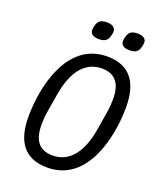

<svg xmlns="http://www.w3.org/2000/svg" viewBox="-163 -996 925 1109"><g transform="rotate(20 300.0 -441.5)"><path d="M261.7 12.1C509.2 12.1 571.7 -289.8 571.7 -470.9C571.7 -623.9 508.9 -709.9 370.4 -709.9C122.5 -709.9 60 -408 60 -227.3C60 -74.2 122.9 12.1 261.7 12.1ZM146.7 -210.6C146.7 -233.7 148.4 -262.4 153.4 -291.9L172.6 -406.2C196 -546.9 259.2 -634.2 364.7 -634.2C450.3 -634.2 485.1 -580.3 485.1 -487.2C485.1 -464.1 483 -435.7 478 -406.2L459.2 -291.5C435.4 -151.3 372.2 -63.9 267 -63.9C181.1 -63.9 146.7 -117.9 146.7 -210.6ZM234.7 -824.2C234.7 -804.3 248.6 -786.9 288.4 -786.9C329.9 -786.9 342.7 -804.3 349.8 -831C351.9 -839.5 354 -850.1 354 -856.9C354 -877.1 340.2 -894.5 300.1 -894.5C258.5 -894.5 245.7 -877.1 238.6 -850.1C236.9 -842 234.7 -831.3 234.7 -824.2ZM423.7 -824.2C423.7 -804.3 436.8 -786.9 477.3 -786.9C518.8 -786.9 531.6 -804.3 538.4 -831C540.5 -839.5 542.6 -850.1 542.6 -856.9C542.6 -877.1 529.1 -894.5 488.6 -894.5C447.4 -894.5 434.7 -877.1 427.6 -850.1C425.1 -842 423.7 -831.3 423.7 -824.2Z"/></g></svg>

Font: Margiela Mono Italic Text It
Style: Regular
Weight: 400
Designer: Mike Abbink, Paul van der Laan, Pieter van Rosmalen
Foundry: Bold Monday
Version: Version 2.003 2021